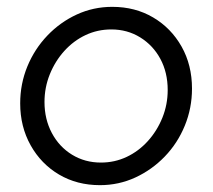

<svg xmlns="http://www.w3.org/2000/svg" viewBox="-20 -531 621 561"><path d="M272 10Q205 10 152.5 -21Q100 -52 69.5 -106.5Q39 -161 39 -229Q39 -286 60 -337Q81 -388 118.5 -427.2Q156 -466.4 204.5 -488.7Q253 -511 308 -511Q375 -511 427.5 -480Q480 -449 510.5 -395Q541 -341 541 -272Q541 -215.2 520 -163.9Q499 -112.6 461.5 -73.7Q424 -34.8 375.5 -12.4Q327 10 272 10ZM275 -56Q315 -56 350 -72.5Q385 -89 411.9 -118.7Q438.8 -148.4 454.4 -186.9Q470 -225.5 470 -268Q470 -319.1 448.6 -358.9Q427.2 -398.6 389.6 -421.8Q352 -445 305.3 -445Q265 -445 230 -428.5Q195 -412 168.1 -382.3Q141.2 -352.6 125.6 -314.1Q110 -275.5 110 -233Q110 -182.7 131.5 -142.3Q153 -102 190.5 -79Q228.1 -56 275 -56Z"/></svg>

Font: Red Hat Display
Style: Italic
Weight: 300
Italic angle: -12°
Designer: Pentagram, MCKL
Foundry: Pentagram, MCKL
Version: Version 1.023